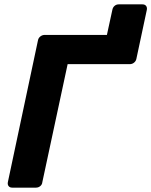

<svg xmlns="http://www.w3.org/2000/svg" viewBox="-20 -860 694 880"><path d="M633 -840Q644 -840 649.5 -833Q655 -826 653 -815L605 -590Q603 -580 594.5 -573Q586 -566 575 -566H290L174 -25Q173 -14 164.5 -7Q156 0 145 0H36Q25 0 19.5 -7Q14 -14 16 -25L154 -675Q156 -686 165 -693Q174 -700 185 -700H470L495 -815Q497 -826 505 -833Q513 -840 524 -840Z"/></svg>

Font: Rubik Light SemiBold
Style: Italic
Weight: 600
Italic angle: -12°
Version: Version 2.104